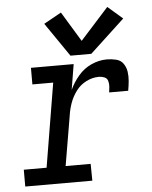

<svg xmlns="http://www.w3.org/2000/svg" viewBox="-54 -818 685 864"><g transform="rotate(-5 288.0 -386.5)"><path d="M25 0H328L327 -76H214L252 -300Q256 -329 266 -357Q276 -385 294.5 -410Q313 -435 341 -449Q369 -463 398 -463Q411 -463 423 -458Q435 -453 438.5 -440.5Q442 -428 441 -415Q440 -402 438 -389H524Q528 -411 530 -432.5Q532 -454 529 -474.5Q526 -495 514.5 -511.5Q503 -528 482 -533Q461 -538 440 -538Q405 -538 370.5 -522.5Q336 -507 311 -477.5Q286 -448 271 -415L290 -530H97V-455H191L128 -76H25ZM279 -569H373L530 -715L463 -773L335 -631L253 -766L174 -722Z"/></g></svg>

Font: Iosevka Sparkle Oblique
Style: Regular
Weight: 400
Italic angle: -9°
Designer: Belleve Invis
Foundry: Belleve Invis
Version: Version 4.5.0; ttfautohint (v1.8.3)